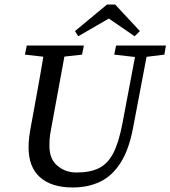

<svg xmlns="http://www.w3.org/2000/svg" viewBox="-20 -814 752 847"><path d="M106 -164Q106 -187 109 -211Q112 -235 117 -260L130 -331Q143 -401 155.5 -472Q168 -543 179 -613H273L208 -259Q204 -240 201 -220Q198 -200 198 -170Q198 -113 233 -83Q268 -53 318 -53Q377 -53 416 -72Q455 -91 479.5 -138Q504 -185 520 -269L585 -613H636L567 -250Q549 -154 512 -96Q475 -38 422 -12.5Q369 13 301 13Q207 13 156.5 -32Q106 -77 106 -164ZM90 -573 98 -613H350L342 -573L225 -560H205ZM484 -573 492 -613H712L705 -573L608 -561H589ZM488 -794 597 -677 574 -654 424 -757H503L325 -654L311 -677L452 -794Z"/></svg>

Font: Lisu Bosa Medium
Style: Italic
Weight: 500
Italic angle: -19°
Designer: David Morse, Annie Olsen, Victor Gaultney, Frank Grießhammer (Latin)
Foundry: SIL International
Version: Version 2.000